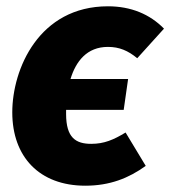

<svg xmlns="http://www.w3.org/2000/svg" viewBox="-20 -571 541 610"><path d="M270 -114C221 -114 190 -133 190 -209V-222H373L387 -320H204C221 -376 256 -422 323 -422C359 -422 387 -410 416 -386L501 -480C456 -526 396 -551 323 -551C104 -551 19 -352 19 -214C19 -73 105 19 251 19C329 19 389 -5 443 -44L379 -150C341 -127 311 -114 270 -114Z"/></svg>

Font: Fira Sans ExtraBold
Style: Italic
Weight: 800
Italic angle: -8°
Designer: bBox Type GmbH & Carrois Corporate GbR & Edenspiekermann AG
Foundry: bBox Type GmbH & Carrois Corporate GbR & Edenspiekermann AG
Version: Version 4.301;PS 004.301;hotconv 1.0.88;makeotf.lib2.5.64775